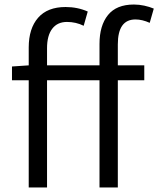

<svg xmlns="http://www.w3.org/2000/svg" viewBox="-20 -829 700 849"><path d="M33 -474V-535L107 -540V-619Q107 -703 148.5 -750.5Q190 -798 270 -798Q323 -798 368 -778L350 -715Q316 -732 276 -732Q234 -732 211 -702Q188 -672 188 -616V-540H420V-635Q420 -716 457.5 -762.5Q495 -809 572 -809Q595 -809 618 -804Q641 -799 660 -791L642 -728Q609 -743 579 -743Q501 -743 501 -633V-540H618V-474H501V0H420V-474H188V0H107V-474Z"/></svg>

Font: Source Han Sans SC Normal
Style: Regular
Weight: 350
Designer: Ryoko NISHIZUKA 西塚涼子 (kana, bopomofo & ideographs); Paul D. Hunt (Latin, Greek & Cyrillic); Sandoll Communications 산돌커뮤니
Foundry: Adobe
Version: Version 2.004;hotconv 1.0.118;makeotfexe 2.5.65603